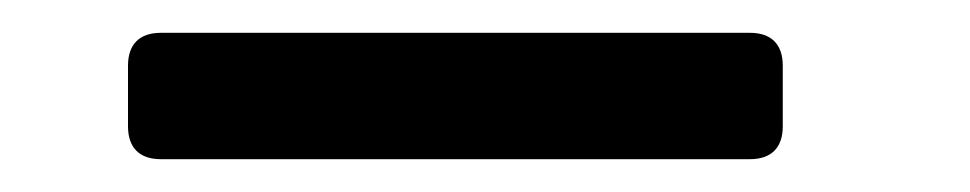

<svg xmlns="http://www.w3.org/2000/svg" viewBox="-20 -425 591 117"><path d="M58 -385V-348C58 -335 65 -328 78 -328H437C450 -328 457 -335 457 -348V-385C457 -398 450 -405 437 -405H78C65 -405 58 -398 58 -385Z"/></svg>

Font: Arvore Sans
Style: Regular
Weight: 400
Designer: Jonny Pinhorn (Latin) Dan Schunck (customization for Arvore)
Version: Version 1.000;Glyphs 3.3 (3305)